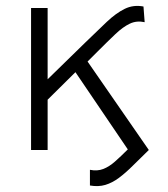

<svg xmlns="http://www.w3.org/2000/svg" viewBox="-20 -507 568 649"><path d="M284 120V67Q309 72 329 64.2Q349 56.5 368.5 39.2Q388 22 412 -2L235 -263L141 -170V0H85V-480H141V-239L268 -363Q309 -403 340.8 -433Q372.5 -463 401.8 -477.2Q431 -491.5 465 -485L469 -432Q442 -438 418.8 -427Q395.5 -416 369.8 -391.5Q344 -367 309 -332L276 -299L483 0Q453 29 428.8 53.2Q404.5 77.5 382 94.2Q359.5 111 336 118Q312.5 125 284 120Z"/></svg>

Font: Geologica Roman Thin
Style: Regular
Weight: 250
Designer: Sindre Bremnes, Frode Helland
Foundry: Monokrom Skriftforlag AS
Version: Version 1.010;gftools[0.9.28]